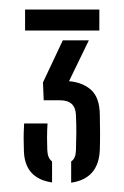

<svg xmlns="http://www.w3.org/2000/svg" viewBox="-20 -820 260 402"><path d="M32.5 -756V-800H188V-756ZM129 -437.5V-482Q138.5 -488 139 -505Q139.5 -523 139.8 -541.2Q140 -559.5 139 -579Q138 -610 106 -610H71.5L70 -647.5L111.5 -735.5H166L124.5 -650Q153.5 -647.5 171 -631.5Q188.5 -615.5 189 -580Q189.5 -562.5 189.5 -541Q189.5 -519.5 189 -507Q187 -446 129 -437.5ZM89 -438Q30.5 -446.5 30 -506.5Q29.5 -520 29.5 -531Q29.5 -542 30.5 -561.5H79.5Q78.5 -545.5 78.5 -531.5Q78.5 -517.5 79 -506Q79.5 -489 89 -482Z"/></svg>

Font: Big Shoulders Stencil Display
Style: Regular
Weight: 400
Designer: Patric King
Foundry: XO Type Co
Version: Version 1.000